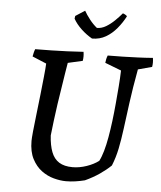

<svg xmlns="http://www.w3.org/2000/svg" viewBox="-58 -914 820 976"><g transform="rotate(5 351.5 -425.5)"><path d="M315 12Q286 12 252.5 3Q219 -6 190 -27.5Q161 -49 142 -85.5Q123 -122 123 -177Q123 -190 126.5 -226.5Q130 -263 136 -312.5Q142 -362 147.5 -413.5Q153 -465 157.5 -508Q162 -551 163 -575L91 -605Q93 -615 95 -624Q97 -633 101 -643Q142 -643 182.5 -644Q223 -645 264 -646.5Q305 -648 347 -651Q349 -639 349 -627.5Q349 -616 347 -605L272 -588Q268 -567 263 -533.5Q258 -500 251.5 -459.5Q245 -419 238.5 -375.5Q232 -332 227 -290Q222 -248 218 -213Q221 -163 234 -129Q247 -95 273.5 -78.5Q300 -62 342 -62Q377 -62 413.5 -74.5Q450 -87 475 -106Q486 -127 495 -158.5Q504 -190 511 -229.5Q518 -269 523.5 -313Q529 -357 533 -402Q537 -447 540.5 -491Q544 -535 545 -573L462 -605Q463 -615 465 -624Q467 -633 471 -643Q510 -643 548 -644Q586 -645 624.5 -646.5Q663 -648 701 -651Q703 -639 703 -627.5Q703 -616 701 -605L630 -586Q612 -488 602 -413Q592 -338 584.5 -280Q577 -222 567.5 -176Q558 -130 541 -88Q516 -64 484 -42Q452 -20 411 -1Q387 5 363 8.5Q339 12 315 12ZM384 -722Q354 -739 328 -763.5Q302 -788 287 -815L289 -829L337 -860Q348 -840 366 -817Q384 -794 404 -778Q428 -778 450.5 -791.5Q473 -805 493.5 -825Q514 -845 529 -863Q533 -863 541.5 -858Q550 -853 551 -850Q534 -817 509.5 -787.5Q485 -758 454 -740Q423 -722 384 -722Z"/></g></svg>

Font: Labrada Medium
Style: Italic
Weight: 500
Italic angle: -7°
Designer: Mercedes Jáuregui
Foundry: Omnibus-Type Team
Version: Version 1.000